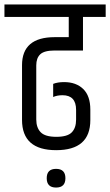

<svg xmlns="http://www.w3.org/2000/svg" viewBox="-44 -670 495 863"><path d="M208 173Q166 173 166 131Q166 89 208 89Q250 89 250 131Q250 173 208 173ZM237 -242Q213 -242 195 -234V-293Q215 -301 244 -301Q298 -301 330 -270Q362 -239 362 -177V-130Q362 5 208.5 5Q55 5 55 -131V-377Q55 -503 202 -503H265V-594H-24V-650H431V-594H329V-443H202Q155 -443 137 -426Q119 -409 119 -376V-133Q119 -96 139 -75.5Q159 -55 209 -55Q259 -55 278.5 -75Q298 -95 298 -132V-176Q298 -242 237 -242Z"/></svg>

Font: Khand
Style: Regular
Weight: 400
Designer: Devanagari: Sanchit Sawaria, Jyotish Sonowal; Latin: Satya Rajpurohit
Foundry: Indian Type Foundry
Version: Version 1.100;PS 1.0;hotconv 1.0.78;makeotf.lib2.5.61930; tt